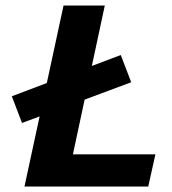

<svg xmlns="http://www.w3.org/2000/svg" viewBox="-20 -678 626 698"><path d="M69 0 211 -658H361L220 0ZM116 0 141 -117H545L519 0ZM60 -231 23 -328 419 -478 457 -379Z"/></svg>

Font: Ysabeau ExtraBold
Style: Italic
Weight: 800
Italic angle: -12°
Designer: Christian Thalmann (Catharsis Fonts)
Version: Version 2.002